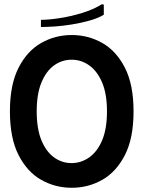

<svg xmlns="http://www.w3.org/2000/svg" viewBox="-20 -878 679 910"><path d="M27 -350Q27 -477 68 -557Q109 -637 175.5 -674.5Q242 -712 320 -712Q398 -712 464.5 -674.5Q531 -637 572 -557Q613 -477 613 -350Q613 -223 572 -143Q531 -63 464.5 -25.5Q398 12 320 12Q242 12 175.5 -25.5Q109 -63 68 -143Q27 -223 27 -350ZM154 -350Q154 -268 176 -214Q198 -160 235.5 -132.5Q273 -105 319 -105Q365 -105 403.5 -132.5Q442 -160 464.5 -214Q487 -268 487 -350Q487 -433 464 -487Q441 -541 403 -568Q365 -595 320 -595Q273 -595 235.5 -567.5Q198 -540 176 -486Q154 -432 154 -350ZM463 -858 472 -856V-808Q443 -791 403 -780Q363 -769 320 -762Q277 -755 239 -752.5Q201 -750 174 -750V-784Q210 -784 262.5 -792Q315 -800 369 -816.5Q423 -833 463 -858Z"/></svg>

Font: Phudu Light Medium
Style: Regular
Weight: 500
Version: Version 1.005;gftools[0.9.23]